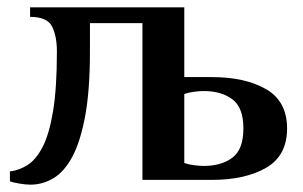

<svg xmlns="http://www.w3.org/2000/svg" viewBox="-20 -490 826 523"><path d="M63 13Q50 13 32.5 10Q15 7 7 4V-23Q32 -26 55 -40.5Q78 -55 96 -89.5Q114 -124 124.5 -187Q135 -250 135 -350Q135 -391 122 -417.5Q109 -444 62 -444V-470H482V-280H557Q648 -280 705 -247Q762 -214 762 -140Q762 -66 705 -33Q648 0 557 0H368V-427H225V-350Q225 -244 212 -174Q199 -104 177 -63Q155 -22 125.5 -4.5Q96 13 63 13ZM535 -38Q583 -38 613 -60.5Q643 -83 643 -140Q643 -197 613 -219.5Q583 -242 535 -242Q524 -242 508.5 -240Q493 -238 482 -234V-46Q493 -42 508.5 -40Q524 -38 535 -38Z"/></svg>

Font: El Messiri SemiBold
Style: Regular
Weight: 600
Designer: Mohamed Gaber
Foundry: Kief Type Foundry
Version: Version 2.020; ttfautohint (v1.8.3)